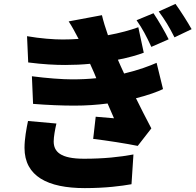

<svg xmlns="http://www.w3.org/2000/svg" viewBox="-20 -905 1005 987"><path d="M124 -283C116 -245 106 -191 106 -145C106 1 225 62 416 62C524 62 605 51 656 42L666 -111C597 -98 514 -89 412 -89C291 -89 256 -125 256 -178C256 -202 263 -240 270 -270ZM785 -582C751 -567 694 -545 618 -527L601 -564L586 -598C643 -609 690 -623 719 -634L691 -765C650 -750 596 -735 535 -724C522 -761 511 -797 504 -827L333 -795C351 -768 366 -739 384 -705C357 -703 330 -702 302 -702C257 -702 187 -707 119 -719L125 -584C202 -574 265 -571 315 -571C359 -571 403 -573 443 -577L464 -530L475 -503C437 -499 395 -497 351 -497C300 -497 220 -503 144 -513L150 -371C225 -365 300 -362 362 -362C423 -362 480 -366 533 -373L566 -297C541 -299 506 -302 472 -305L459 -191C527 -183 630 -167 688 -155L758 -245C730 -298 703 -351 679 -400C743 -416 791 -434 818 -447ZM682 -801C714 -755 731 -722 758 -664L847 -703C829 -740 794 -800 769 -837ZM796 -846C829 -801 848 -770 877 -713L965 -755C945 -791 908 -849 882 -885Z"/></svg>

Font: GenEiGothic-pro-Heavy
Style: Bold
Weight: 900
Designer: Ryoko NISHIZUKA (kana & ideographs); Paul D. Hunt (Latin, Greek & Cyrillic); Wenlong ZHANG (bopomofo); Sandoll Communica
Foundry: Adobe Systems Incorporated; o_tamon
Version: Version 1.000.140830